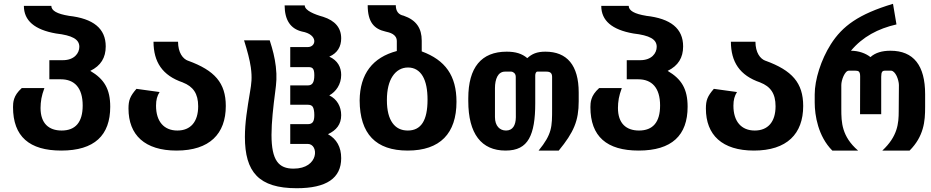

<svg xmlns="http://www.w3.org/2000/svg" viewBox="-20 -785 4856 1001"><path d="M299.3 0C472.7 0 554.7 -79.6 554.7 -228.5C554.7 -321.3 522.9 -373 450.7 -415.5C505.9 -442.4 531.2 -484.4 531.2 -543C531.2 -636.2 466.8 -688.5 337.9 -702.6H338.9C277.8 -712.4 247.6 -729.5 247.6 -754.4H104.5C104.5 -677.7 160.2 -629.9 272 -610.4C356.4 -600.6 393.6 -580.6 393.6 -541C393.6 -507.3 366.7 -471.2 307.6 -471.2H237.3V-371.6H297.4C367.7 -371.6 411.1 -328.1 411.1 -234.9C411.1 -147.9 373.5 -104.5 301.3 -104.5C234.9 -104.5 191.4 -141.1 191.4 -222.2C191.4 -236.8 192.9 -255.4 195.8 -271.5C198.7 -287.6 203.6 -304.2 211.4 -325.7H93.3C70.8 -305.2 59.6 -287.6 53.7 -269.5C48.3 -252.9 47.9 -238.3 47.9 -226.6C47.9 -73.2 133.3 0 299.3 0Z M900.4 0C1072.8 0 1157.2 -87.4 1157.2 -232.4C1157.2 -353 1099.1 -418 960.9 -468.3L961.4 -467.8C932.6 -478 908.7 -510.7 908.2 -567.4H780.3C780.8 -462.4 825.7 -391.6 933.6 -355H933.1C986.8 -334 1013.2 -297.4 1013.2 -231C1013.2 -149.4 973.1 -104.5 904.8 -104.5C835 -104.5 793.5 -151.4 793.5 -233.9C793.5 -264.6 799.3 -284.7 812 -305.2L691.4 -321.8C658.2 -283.7 649.9 -262.2 649.9 -219.2C649.9 -81.1 734.9 0 900.4 0Z M1526.9 196.3C1682.1 196.3 1758.8 144 1758.8 39.6C1758.8 -18.1 1735.4 -60.1 1689.9 -85.4C1733.9 -106 1758.8 -136.7 1758.8 -184.6C1758.8 -229.5 1736.8 -268.6 1696.8 -287.6C1731.9 -307.1 1758.8 -345.2 1758.8 -394.5C1758.8 -434.6 1740.7 -469.7 1696.8 -489.7C1739.7 -508.3 1758.8 -542.5 1758.8 -585C1758.8 -640.1 1727.1 -677.2 1665 -697.3C1642.1 -703.6 1618.2 -711.9 1600.1 -721.7C1582 -731.4 1568.8 -743.2 1568.8 -756.8H1463.9C1464.4 -680.7 1494.1 -635.3 1554.2 -620.6C1639.6 -605.5 1629.9 -539.6 1584.5 -539.6H1493.2V-435.1H1584.5C1595.7 -435.1 1604 -434.6 1609.9 -428.7C1615.7 -422.9 1618.7 -412.6 1618.7 -392.6C1618.7 -353 1606.9 -339.8 1585 -339.8H1493.2V-238.8H1585C1596.2 -238.8 1604.5 -236.3 1610.4 -228.5C1615.7 -220.2 1618.7 -204.6 1618.7 -185.1C1618.7 -152.8 1610.8 -137.7 1584.5 -137.7H1493.2V-34.7H1584.5C1643.1 -34.7 1645 94.2 1510.3 94.2C1433.6 94.2 1395.5 52.7 1395.5 -82C1395.5 -148.4 1404.8 -229.5 1414.6 -304.7C1420.9 -352.5 1424.3 -384.3 1418 -438.5C1412.1 -486.8 1402.3 -524.4 1386.2 -574.7H1252.4C1270 -518.1 1281.7 -474.6 1287.6 -434.1C1295.4 -378.4 1290.5 -347.7 1283.7 -307.1C1268.6 -216.3 1256.8 -145 1256.8 -71.3C1256.8 111.8 1329.1 196.3 1526.9 196.3Z M2105.5 0C2274.9 0 2359.9 -89.8 2359.9 -254.4C2359.9 -390.6 2301.8 -471.7 2178.7 -517.1V-573.2C2178.7 -637.2 2150.9 -680.2 2084.5 -703.1C2057.1 -708.5 2043.5 -727.1 2043.5 -757.8H1897C1897 -668.5 1931.2 -633.8 1989.3 -620.6C2011.7 -615.7 2048.8 -606.9 2048.8 -570.3V-519C1923.3 -485.8 1856.4 -400.4 1855 -261.2C1856 -86.9 1939.5 0 2105.5 0ZM2106 -104.5C2071.3 -104.5 2044.9 -117.7 2026.4 -143.6C2007.8 -169.4 1997.1 -208 1997.1 -263.2C1997.1 -317.9 2007.8 -358.9 2026.4 -387.2C2045.9 -417 2073.7 -433.1 2107.4 -433.1C2140.6 -433.1 2167 -417 2184.1 -387.7C2201.2 -358.4 2209 -316.9 2209 -265.1C2209 -156.2 2174.8 -104.5 2106 -104.5Z M2615.7 0C2676.8 0 2714.4 -20.5 2737.8 -61.5C2761.2 -102.5 2770.5 -164.1 2770.5 -246.1V-391.6C2770.5 -401.4 2774.4 -411.6 2781.7 -411.6H2828.1C2847.2 -411.6 2858.4 -405.3 2858.4 -384.3V-218.8C2858.4 -171.4 2858.4 -137.7 2849.6 -106C2840.8 -74.2 2823.2 -43 2788.1 0H2893.1C2932.1 -47.4 2958.5 -86.9 2974.6 -126.5C2990.7 -165.5 2997.1 -206.5 2997.1 -257.3V-302.7C2997.1 -444.8 2936 -515.6 2823.7 -515.6C2778.3 -515.6 2753.4 -503.9 2729 -481.9C2701.7 -505.4 2668 -515.6 2621.6 -515.6C2489.7 -515.6 2421.4 -433.6 2421.4 -272.5V-258.3C2421.4 -86.9 2490.2 0 2615.7 0ZM2618.2 -104.5C2585.9 -104.5 2560.5 -127.9 2560.5 -174.8V-325.7C2560.5 -349.1 2564.5 -370.6 2572.8 -386.2C2581.1 -401.9 2594.7 -411.6 2612.8 -411.6H2646C2649.9 -411.6 2655.8 -409.2 2660.6 -404.8C2665.5 -400.4 2668.9 -393.6 2668.9 -384.3L2669.4 -173.8C2668.9 -131.3 2652.8 -104.5 2618.2 -104.5Z M3309.6 0C3482.9 0 3564.9 -79.6 3564.9 -228.5C3564.9 -321.3 3533.2 -373 3460.9 -415.5C3516.1 -442.4 3541.5 -484.4 3541.5 -543C3541.5 -636.2 3477.1 -688.5 3348.1 -702.6H3349.1C3288.1 -712.4 3257.8 -729.5 3257.8 -754.4H3114.7C3114.7 -677.7 3170.4 -629.9 3282.2 -610.4C3366.7 -600.6 3403.8 -580.6 3403.8 -541C3403.8 -507.3 3377 -471.2 3317.9 -471.2H3247.6V-371.6H3307.6C3377.9 -371.6 3421.4 -328.1 3421.4 -234.9C3421.4 -147.9 3383.8 -104.5 3311.5 -104.5C3245.1 -104.5 3201.7 -141.1 3201.7 -222.2C3201.7 -236.8 3203.1 -255.4 3206.1 -271.5C3209 -287.6 3213.9 -304.2 3221.7 -325.7H3103.5C3081.1 -305.2 3069.8 -287.6 3064 -269.5C3058.6 -252.9 3058.1 -238.3 3058.1 -226.6C3058.1 -73.2 3143.6 0 3309.6 0Z M3910.6 0C4083 0 4167.5 -87.4 4167.5 -232.4C4167.5 -353 4109.4 -418 3971.2 -468.3L3971.7 -467.8C3942.9 -478 3918.9 -510.7 3918.5 -567.4H3790.5C3791 -462.4 3835.9 -391.6 3943.8 -355H3943.4C3997.1 -334 4023.4 -297.4 4023.4 -231C4023.4 -149.4 3983.4 -104.5 3915 -104.5C3845.2 -104.5 3803.7 -151.4 3803.7 -233.9C3803.7 -264.6 3809.6 -284.7 3822.3 -305.2L3701.7 -321.8C3668.5 -283.7 3660.2 -262.2 3660.2 -219.2C3660.2 -81.1 3745.1 0 3910.6 0Z M4319.3 0H4453.6C4410.6 -37.1 4389.2 -73.7 4377.9 -109.9C4366.7 -146 4366.2 -181.2 4366.2 -217.8V-341.8C4366.2 -354 4370.6 -373 4377.9 -388.7C4385.3 -404.3 4394.5 -416.5 4405.8 -416.5H4439.5C4447.3 -416.5 4453.6 -415.5 4458 -411.6C4461.9 -407.7 4464.4 -400.4 4464.4 -387.2L4463.9 -189.5H4574.2V-384.8C4574.2 -411.6 4581.1 -416.5 4594.2 -416.5H4625.5C4636.2 -416.5 4647 -404.8 4654.8 -388.7C4661.6 -374 4666.5 -354.5 4666.5 -341.8L4665.5 -205.6C4665.5 -173.8 4664.1 -140.6 4652.8 -106.9C4641.1 -71.8 4619.6 -37.1 4580.1 0H4722.2C4758.8 -36.6 4779.3 -74.7 4790.5 -113.3C4801.8 -151.4 4803.2 -189.5 4803.2 -228.5V-293.9C4803.2 -442.9 4743.7 -520.5 4622.6 -520.5C4579.6 -520.5 4543.9 -510.7 4518.1 -487.3C4494.6 -506.3 4457.5 -520.5 4416.5 -520.5C4477.5 -593.3 4557.6 -635.7 4653.8 -657.7L4635.7 -765.1C4456.5 -711.4 4371.6 -648.9 4311.5 -554.2C4260.3 -473.6 4227.5 -369.6 4227.5 -292.5V-250C4227.5 -216.8 4231.9 -172.9 4245.6 -127.9C4259.3 -83 4282.2 -37.1 4319.3 0Z"/></svg>

Font: Hack
Style: Bold
Weight: 700
Monospace: yes
Designer: Christopher Simpkins
Foundry: Christopher Simpkins
Version: Version 2.010